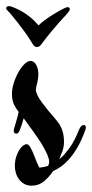

<svg xmlns="http://www.w3.org/2000/svg" viewBox="-46 -585 295 614"><path d="M143.6 -75.7 150.4 -81.5Q160.6 -90.8 176.5 -112.3Q192.4 -133.8 208 -172.9Q213.4 -185.1 221.7 -185.1Q228.5 -185.1 228.5 -177.2Q228.5 -174.3 227.1 -169.9Q215.8 -138.2 202.9 -115.7Q189.9 -93.3 176.3 -77.6Q162.6 -62 149.2 -52.5Q135.7 -43 124 -38.1Q111.3 -19 94.5 -5.1Q77.6 8.8 55.2 8.8Q40.5 8.8 30.3 2.4Q20 -3.9 13.7 -13.2Q7.3 -22.5 4.4 -33.4Q1.5 -44.4 1.5 -53.2Q1.5 -69.8 5.6 -83Q9.8 -96.2 15.6 -105.5Q21.5 -114.7 28.1 -119.4Q34.7 -124 39.1 -124Q44.9 -124 50.8 -114.3Q56.6 -104.5 63.5 -86.9Q73.2 -60.5 80.1 -48.8Q87.4 -49.8 94.2 -51Q101.1 -52.2 107.9 -54.7Q111.3 -61.5 111.3 -66.9Q111.3 -75.7 106.4 -87.6Q101.6 -99.6 94 -113Q86.4 -126.5 77.1 -140.4Q67.9 -154.3 58.8 -166.7Q49.8 -179.2 42 -189.7Q34.2 -200.2 29.8 -207Q26.4 -195.8 23.9 -187.7Q21.5 -179.7 19 -173.8Q15.6 -164.1 12.9 -160.9Q10.3 -157.7 5.9 -157.7Q-2 -157.7 -2 -167Q-2 -170.4 -1 -173.3Q2.9 -186 5.6 -196Q8.3 -206.1 10.3 -212.9Q12.2 -221.2 13.7 -227.1Q5.4 -237.3 -1.2 -250.7Q-7.8 -264.2 -7.8 -285.2Q-7.8 -300.3 -2.2 -318.6Q3.4 -336.9 12.2 -352.8Q21 -368.7 31.5 -379.4Q42 -390.1 51.8 -390.1Q57.6 -390.1 62.3 -386.5Q66.9 -382.8 70.1 -377Q73.2 -371.1 75 -363.5Q76.7 -356 76.7 -348.6Q76.7 -332 70.8 -311Q70.3 -309.1 69.6 -305.4Q68.8 -301.8 68.8 -297.9Q68.8 -283.7 87.4 -258.3Q106 -232.9 133.8 -201.2Q147 -186 152.8 -169.2Q158.7 -152.3 158.7 -130.4Q158.7 -123.5 157.2 -115.5Q155.8 -107.4 153.8 -102.1ZM-22 -551.3Q-26.4 -555.7 -26.4 -558.6Q-26.4 -561.5 -23.9 -563.5Q-21.5 -565.4 -17.6 -565.4Q-13.7 -565.4 -8.3 -563.5Q-4.9 -562 3.7 -558.6Q12.2 -555.2 23.9 -548.6Q35.6 -542 49.3 -531.2Q63 -520.5 77.1 -503.9Q86.4 -512.7 98.6 -521.7Q110.8 -530.8 123.3 -538.3Q135.7 -545.9 146.2 -551.8Q156.7 -557.6 162.6 -560.1Q167 -562 170.4 -562Q177.2 -562 177.2 -555.7Q177.2 -551.8 172.4 -545.9Q168.5 -540.5 161.6 -533.4Q154.8 -526.4 144.3 -514.6Q133.8 -502.9 119.4 -485.6Q105 -468.3 85.9 -442.9Q83 -439 79.6 -436.8Q76.2 -434.6 72.3 -434.6Q67.4 -434.6 64 -437.5Q60.5 -440.4 56.6 -447.3Q47.4 -462.9 35.2 -480Q22.9 -497.1 11.2 -512Q-0.5 -526.9 -9.5 -537.6Q-18.6 -548.3 -22 -551.3Z"/></svg>

Font: Engagement
Style: Regular
Weight: 400
Designer: Astigmatic (AOETI)
Foundry: Astigmatic (AOETI)
Version: Version 1.000